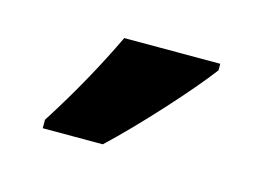

<svg xmlns="http://www.w3.org/2000/svg" viewBox="-40 -828 389 284"><g transform="rotate(15 154.5 -686.0)"><path d="M269 -756V-766H122C101 -722 74 -672 40 -619V-606H132C178 -649 242 -720 269 -756Z"/></g></svg>

Font: Noto Sans Gurmukhi ExtraCondensed
Style: Bold
Weight: 700
Width: 2
Designer: Jelle Bosma - Monotype Design Team
Foundry: Monotype Imaging Inc.
Version: Version 2.004